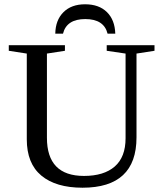

<svg xmlns="http://www.w3.org/2000/svg" viewBox="-20 -866 762 896"><path d="M372 -45Q465 -45 515.5 -89Q566 -133 566 -221V-616L478 -629V-655H701V-629L617 -616V-225Q617 10 365 10Q241 10 173 -46.5Q105 -103 105 -216V-616L21 -629V-655H283V-629L199 -616V-223Q199 -45 372 -45ZM238 -709Q239 -772 276 -809Q313 -846 377 -846Q442 -846 479 -809.5Q516 -773 518 -709H482Q465 -777 378 -777Q291 -777 274 -709Z"/></svg>

Font: Libra Serif Modern
Style: Regular
Weight: 400
Designer: Stefan Peev, Context Ltd
Foundry: Stefan Peev, Context Ltd
Version: Version 1.000